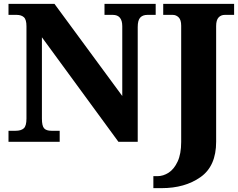

<svg xmlns="http://www.w3.org/2000/svg" viewBox="-20 -734 1232 994"><path d="M774 178H795Q825 178 853 160Q881 142 899.5 102.5Q918 63 918 1V-601Q918 -631 905 -644Q892 -657 874 -657H825V-714H1192V-657H1144Q1124 -657 1111.5 -643.5Q1099 -630 1099 -599V0Q1099 126 1018 183Q937 240 817 240H774ZM24 -57H61Q89 -57 103 -69.5Q117 -82 117 -120V-598Q117 -633 103.5 -645Q90 -657 66 -657H24V-714H262L613 -237V-598Q613 -657 564 -657H521V-714H786V-657H743Q719 -657 706 -643Q693 -629 693 -594V0H593L197 -541V-120Q197 -82 208.5 -69.5Q220 -57 246 -57H289V0H24Z"/></svg>

Font: Noto Serif ExtraBold
Style: Regular
Weight: 800
Designer: Monotype Design Team
Foundry: Monotype Imaging Inc.
Version: Version 1.001